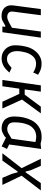

<svg xmlns="http://www.w3.org/2000/svg" viewBox="948 -1498 561 2497"><g transform="rotate(90 1228.5 -249.5)"><path d="M188 11Q115 11 78 -31Q41 -73 51 -145L98 -500H178L131 -139Q126 -99 146.5 -81Q167 -63 202 -63Q213 -63 227 -67Q241 -71 267.5 -84Q294 -97 341 -124L390 -500H470L399 0H324L328 -25Q330 -34 324.5 -37.5Q319 -41 311 -36Q289 -24 271 -14Q253 -4 238 4Q226 7 213 9Q200 11 188 11Z M743 10Q687 10 647.5 -15.5Q608 -41 588 -81.5Q568 -122 569 -168Q569 -206 574.5 -245Q580 -284 591 -325Q606 -377 637 -419Q668 -461 711.5 -485.5Q755 -510 809 -510Q852 -510 886 -497.5Q920 -485 952 -464L923 -401Q895 -418 868.5 -428Q842 -438 807 -438Q751 -438 715 -400Q679 -362 662 -303Q653 -270 649 -242.5Q645 -215 645 -186Q645 -153 655.5 -124.5Q666 -96 688.5 -78Q711 -60 748 -60Q766 -60 781 -64.5Q796 -69 815.5 -82Q835 -95 864 -120L924 -91Q870 -29 826 -9.5Q782 10 743 10Z M1020 0 1090 -500H1172L1143 -290H1211L1367 -500H1454L1265 -241L1259 -291L1391 0H1303L1201 -220H1133L1102 0Z M1648 10Q1624 10 1597.5 3Q1571 -4 1547.5 -22Q1524 -40 1509.5 -73Q1495 -106 1495 -158Q1495 -216 1506.5 -271Q1518 -326 1542 -375Q1572 -436 1627.5 -473Q1683 -510 1753 -510Q1768 -510 1780.5 -509.5Q1793 -509 1806 -507L1844 -498Q1851 -497 1860 -498L1917 -504L1859 -88L1917 -60L1884 10L1778 -43Q1769 -48 1764 -41L1750 -26Q1723 -11 1706 -3Q1689 5 1676 7.5Q1663 10 1648 10ZM1659 -63Q1673 -63 1686 -66.5Q1699 -70 1721 -82.5Q1743 -95 1784 -120L1827 -430Q1787 -440 1759 -440Q1702 -440 1662.5 -411Q1623 -382 1604 -338Q1588 -301 1579.5 -257Q1571 -213 1571 -153Q1571 -101 1598 -82Q1625 -63 1659 -63Z M1973 0 2167 -250 2045 -500H2137L2194 -369L2210 -306Q2212 -301 2216 -301Q2220 -301 2224 -306L2361 -500H2457L2265 -250L2385 0H2293L2241 -124L2222 -194Q2221 -199 2216 -199Q2211 -199 2207 -194L2069 0Z"/></g></svg>

Font: Finlandica
Style: Italic
Weight: 400
Italic angle: -8°
Designer: Niklas Ekholm, Juho Hiilivirta, Jaakko Suomalainen
Foundry: Helsinki Type Studio
Version: Version 1.064